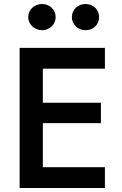

<svg xmlns="http://www.w3.org/2000/svg" viewBox="-20 -939 611 959"><path d="M339 -853C339 -817 370 -788 407 -788C446 -788 475 -817 475 -853C475 -892 446 -919 407 -919C370 -919 339 -892 339 -853ZM121 -853C121 -817 153 -788 190 -788C227 -788 258 -817 258 -853C258 -892 227 -919 190 -919C153 -919 121 -892 121 -853ZM78 -700V0H504V-104H194V-324H484V-426H194V-596H504V-700Z"/></svg>

Font: Jost Medium
Style: Regular
Weight: 500
Version: Version 3.710